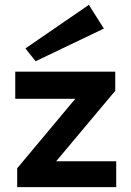

<svg xmlns="http://www.w3.org/2000/svg" viewBox="-20 -773 539 793"><path d="M51 0V-78L291 -365H43V-477H456V-398L212 -107H460V0ZM127 -520 85 -573 347 -753 409 -655Z"/></svg>

Font: Lil Grotesk Bold
Style: Regular
Weight: 700
Designer: Bastien Sozeau
Foundry: NBR — Bastien Sozeau
Version: Version 4.002; ttfautohint (v1.8.4.7-5d5b)